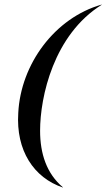

<svg xmlns="http://www.w3.org/2000/svg" viewBox="-20 -734 476 862"><path d="M262.5 108V107C189 45 160 -44.5 160 -147C160 -299.5 221 -578 436.5 -712.5V-713.5C226 -654 73 -446 62 -227C51 -58.5 131.5 64 262.5 108Z"/></svg>

Font: Beautique Display
Style: Bold
Weight: 700
Italic angle: -12°
Designer: Nhat-Quang Ngo
Version: Version 1.100;Glyphs 3.2.3 (3260)